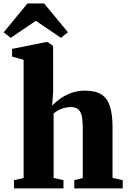

<svg xmlns="http://www.w3.org/2000/svg" viewBox="-58 -1054 715 1074"><path d="M74 -58.5V-719.5L9.5 -737.5V-780.5L199.5 -818.5H209L239 -797L239.5 -545L234 -463.5Q251.5 -482.5 278.5 -501.8Q305.5 -521 340.8 -534Q376 -547 418 -547Q475.5 -547 509 -525.8Q542.5 -504.5 557 -459.2Q571.5 -414 571.5 -341V-58.5L628.5 -46V0H357.5V-46L405 -58.5V-340.5Q405 -380.5 399.2 -405.8Q393.5 -431 379 -443Q364.5 -455 338 -455Q318.5 -455 300.2 -450Q282 -445 267.2 -436.8Q252.5 -428.5 242 -420V-58.5L297 -46V0H20V-46ZM2 -842.5 -37.5 -873 95.5 -1034.5H189L322 -873.5L283 -842.5L142.5 -937.5Z"/></svg>

Font: Merriweather 72pt Black
Style: Regular
Weight: 900
Version: Version 2.100